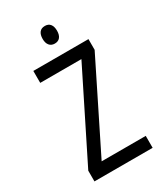

<svg xmlns="http://www.w3.org/2000/svg" viewBox="-219 -994 939 1086"><g transform="rotate(-30 250.0 -451.0)"><path d="M65 -70 347 -636H78V-714H438V-644L157 -78H445V0H65ZM214 -844Q214 -872 226 -887Q238 -902 261 -902Q284 -902 296 -887Q308 -872 308 -844Q308 -817 296 -802Q284 -787 261 -787Q239 -787 226.5 -802Q214 -817 214 -844Z"/></g></svg>

Font: Noto Sans Mono UI Cond
Style: Regular
Weight: 400
Width: 3
Monospace: yes
Designer: Monotype Design team
Foundry: Monotype Imaging Inc.
Version: Version 1.000